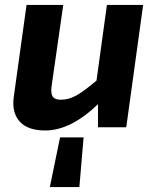

<svg xmlns="http://www.w3.org/2000/svg" viewBox="-20 -513 632 774"><path d="M557 -493 489 0H375V-93Q265 13 162 13Q91 13 58.5 -24Q26 -61 36 -126L87 -493H235L188 -166Q184 -136 192.5 -123.5Q201 -111 225 -111Q257 -111 287.5 -128Q318 -145 369 -188L411 -493ZM222 41H317L300 241H181Z"/></svg>

Font: Ezarion
Style: Bold Italic
Weight: 700
Italic angle: -8°
Designer: Natanael Gama
Version: Version 1.001;PS 001.001;hotconv 1.0.70;makeotf.lib2.5.58329